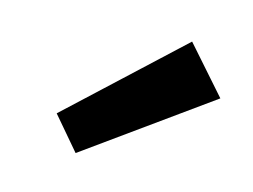

<svg xmlns="http://www.w3.org/2000/svg" viewBox="-39 -876 416 316"><g transform="rotate(10 169.0 -718.0)"><path d="M103 -611 61 -670 260 -825 322 -741Z"/></g></svg>

Font: Bitter Thin SemiBold
Style: Regular
Weight: 600
Version: Version 2.002